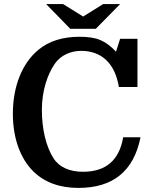

<svg xmlns="http://www.w3.org/2000/svg" viewBox="-20 -910 738 940"><path d="M449 -769 568 -890H485L387 -829L289 -890H206L324 -769ZM377 -661C476 -661 543 -601 562 -484H653V-720H568L548 -657C523 -684 497 -703 471 -714C445 -725 411 -730 370 -730C287 -730 220 -709 169 -667C89 -602 43 -488 43 -353C43 -234 79 -134 144 -70C199 -17 272 10 364 10C534 10 635 -73 668 -238H583C564 -125 498 -69 386 -69C323 -69 271 -90 242 -135C206 -191 185 -277 185 -372C185 -467 213 -547 249 -599C277 -639 326 -661 377 -661Z"/></svg>

Font: Domine
Style: Bold
Weight: 700
Designer: Pablo Impallari, Rodrigo Fuenzalida, Brenda Gallo
Foundry: Pablo Impallari, Rodrigo Fuenzalida, Brenda Gallo
Version: Version 2.000